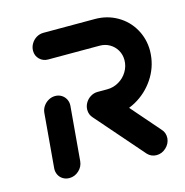

<svg xmlns="http://www.w3.org/2000/svg" viewBox="-84 -597 651 677"><g transform="rotate(-15 242.0 -259.0)"><path d="M88.9 0Q75.9 0 65.6 -6.3Q55.2 -12.6 49.8 -23.7Q44.4 -34.8 45.6 -47.8L62.6 -244.8Q63.7 -257.8 71.1 -268.7Q78.5 -279.6 90 -286.1Q101.5 -292.6 114.4 -292.6Q127.4 -292.6 137.8 -286.1Q148.1 -279.6 153.5 -268.7Q158.9 -257.8 157.8 -244.8L140.7 -47.8Q138.9 -27.8 123.7 -13.9Q108.5 0 88.9 0ZM458.5 -46.3Q456.7 -26.7 441.5 -12.6Q426.3 1.5 406.7 1.5Q397 1.5 388.7 -2.2Q380.4 -5.9 374.1 -12.6L223 -185.9Q211.5 -198.5 211.5 -215.9Q211.5 -229.6 218.7 -241.5Q225.9 -253.3 237.8 -260.4Q249.6 -267.4 263.3 -267.4Q273 -267.4 281.5 -263.9Q290 -260.4 295.6 -254.1L447 -80Q459.6 -66.7 458.5 -46.3ZM211.5 -215.9Q211.5 -229.6 218.7 -241.7Q225.9 -253.7 237.8 -260.7Q249.6 -267.8 263.3 -267.8H298.5Q321.1 -267.8 340.7 -279.3Q360.4 -290.7 372 -310.2Q383.7 -329.6 383.7 -352.2Q383.7 -371.9 374.3 -388.1Q364.8 -404.4 348.5 -413.9Q332.2 -423.3 312.2 -423.3H124.4Q105.9 -423.3 93.3 -435.7Q80.7 -448.1 80.7 -466.3Q80.7 -480.4 88 -492.4Q95.2 -504.4 107 -511.5Q118.9 -518.5 132.6 -518.5H320.4Q364.8 -518.5 401.3 -497.6Q437.8 -476.7 458.5 -440.4Q479.3 -404.1 479.3 -360.4Q479.3 -355.9 478.5 -345.6Q474.4 -298.5 447.6 -258.7Q420.7 -218.9 379.1 -195.7Q337.4 -172.6 290.4 -172.6H255.2Q236.7 -172.6 224.1 -185Q211.5 -197.4 211.5 -215.9Z"/></g></svg>

Font: 26F Galaxy Sans Extra Bold
Style: Italic
Weight: 800
Italic angle: -5°
Designer: C₂₉H₂₅N₃O₅
Version: Version 1.200